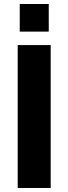

<svg xmlns="http://www.w3.org/2000/svg" viewBox="-20 -934 340 954"><path d="M78.1 -776.9V-914.1H222.2V-776.9ZM67.9 0V-710H231.9V0Z"/></svg>

Font: Raleway-v4020 ExtraBold
Style: Regular
Weight: 800
Designer: Matt McInerney, Pablo Impallari, Rodrigo Fuenzalida
Foundry: Matt McInerney, Pablo Impallari, Rodrigo Fuenzalida
Version: Version 4.020;PS 004.020;hotconv 1.0.88;makeotf.lib2.5.64775